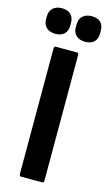

<svg xmlns="http://www.w3.org/2000/svg" viewBox="-162 -889 530 935"><g transform="rotate(15 103.0 -422.0)"><path d="M49 0Q39 0 39 -12V-643Q39 -655 49 -655H153Q163 -655 163 -643V-12Q163 0 153 0ZM28 -715Q1 -715 -16 -730Q-33 -745 -33 -772V-786Q-33 -814 -16 -829Q1 -844 28 -844Q57 -844 73 -829Q89 -814 89 -786V-772Q89 -745 73 -730Q57 -715 28 -715ZM178 -715Q151 -715 134 -730Q117 -745 117 -772V-786Q117 -814 134 -829Q151 -844 178 -844Q239 -844 239 -786V-772Q239 -745 223 -730Q207 -715 178 -715Z"/></g></svg>

Font: Sofia Sans Extra Condensed ExtraBold
Style: Regular
Weight: 800
Designer: Botio Nikoltchev, Ani Petrova
Foundry: lettersoup
Version: Version 4.101; ttfautohint (v1.8.4.7-5d5b)